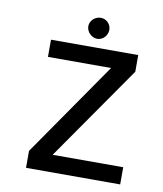

<svg xmlns="http://www.w3.org/2000/svg" viewBox="-73 -677 626 737"><g transform="rotate(10 240.0 -308.5)"><path d="M445 0V-67H170L427 -436V-501H87V-434H333L78 -66V0ZM261 -535C283 -535 301 -555 301 -577C301 -599 283 -617 261 -617C239 -617 219 -599 219 -577C219 -555 239 -535 261 -535Z"/></g></svg>

Font: Advent Pro
Style: Medium
Weight: 500
Designer: Andreas Kalpakidis
Foundry: Andreas Kalpakidis
Version: Version 2.002 2008